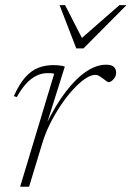

<svg xmlns="http://www.w3.org/2000/svg" viewBox="-20 -710 501 730"><path d="M186 -429.5Q182 -431 175.8 -431.5Q169.5 -432 161 -432Q137.5 -432 116.8 -421.2Q96 -410.5 78 -390.2Q60 -370 44 -341L32.5 -344.5Q54 -392 77.2 -417.5Q100.5 -443 127 -452.8Q153.5 -462.5 183.5 -462.5Q191.5 -462.5 199.8 -461.8Q208 -461 215.2 -459.8Q222.5 -458.5 226.5 -457L157 -236H155Q191.5 -311 230.5 -361.8Q269.5 -412.5 308.2 -438.2Q347 -464 383 -464Q404 -464 412.8 -455.8Q421.5 -447.5 421.5 -433.5Q421.5 -423.5 416.5 -415.5Q411.5 -407.5 405 -402.5Q398.5 -397.5 393.5 -397.5Q390.5 -397.5 384.8 -401.5Q379 -405.5 372 -411Q365.5 -416 357.8 -420.8Q350 -425.5 343.5 -425.5Q325.5 -425.5 303.2 -410.2Q281 -395 257.2 -369Q233.5 -343 211 -309.5Q188.5 -276 170.2 -239.2Q152 -202.5 141 -166L90.5 0H56.5ZM461 -690.5 297.5 -526H270L206.5 -690.5H227.5L297.5 -554H278L434 -690.5Z"/></svg>

Font: Newsreader ExtraLight
Style: Italic
Weight: 250
Italic angle: -17°
Designer: Hugues Gentile
Foundry: Production Type
Version: Version 1.003